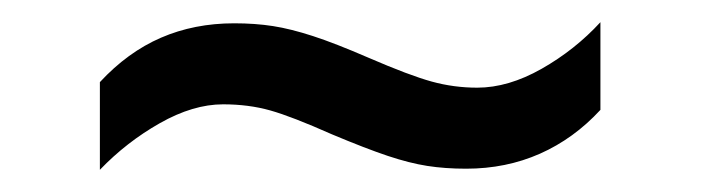

<svg xmlns="http://www.w3.org/2000/svg" viewBox="-20 -409 632 173"><path d="M70 -335Q95 -362 125 -375Q155 -388 191 -388Q210 -388 226 -385.5Q242 -383 262 -376.5Q282 -370 312 -357Q349 -341 369 -335.5Q389 -330 410 -330Q438 -330 468 -347Q498 -364 521 -389V-310Q497 -284 466.5 -270.5Q436 -257 400 -257Q381 -257 365 -259.5Q349 -262 329.5 -268.5Q310 -275 279 -288Q243 -304 223.5 -309.5Q204 -315 181 -315Q154 -315 124 -298Q94 -281 70 -256Z"/></svg>

Font: usinhala05
Style: Book
Weight: 400
Designer: Jelle Bosma - Monotype Design Team
Foundry: Monotype Imaging Inc.
Version: Version 2.003